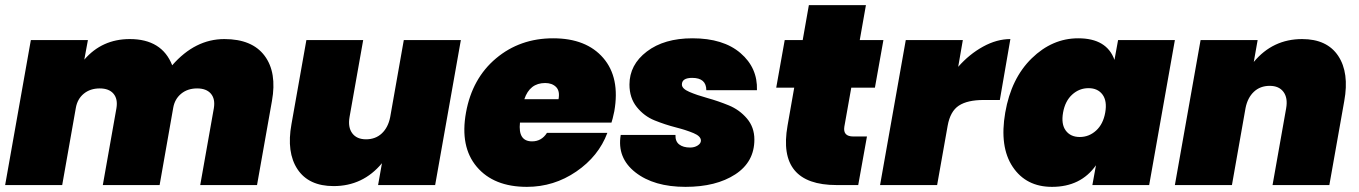

<svg xmlns="http://www.w3.org/2000/svg" viewBox="-20 -720 5288 747"><path d="M759 0 812 -299Q818 -335 800.5 -355.5Q783 -376 747 -376Q710 -376 685 -355.5Q660 -335 654 -301L601 0H380L433 -299Q439 -335 421.5 -355.5Q404 -376 368 -376Q331 -376 306 -355.5Q281 -335 275 -300L222 0H0L100 -564H322L308 -488Q377 -568 485 -568Q610 -568 650 -466Q739 -568 853 -568Q961 -568 1009.5 -503Q1058 -438 1038 -327L980 0Z M1773 -564 1673 0H1451L1466 -85Q1392 4 1278 4Q1181 4 1137.5 -61.5Q1094 -127 1114 -237L1172 -564H1393L1340 -265Q1333 -225 1350.5 -201.5Q1368 -178 1404 -178Q1441 -178 1465.5 -201Q1490 -224 1498 -264L1551 -564Z M2101 -397Q2041 -397 2020 -334H2153Q2159 -366 2143.5 -381.5Q2128 -397 2101 -397ZM2343 -203Q2309 -112 2222 -52.5Q2135 7 2030 7Q1901 7 1835 -71Q1769 -149 1793 -282Q1817 -415 1910 -493Q2003 -571 2132 -571Q2261 -571 2327 -494.5Q2393 -418 2370 -287Q2363 -254 2359 -243H2003Q1995 -170 2050 -170Q2087 -170 2108 -203Z M2915 -177Q2915 -90 2840.5 -41.5Q2766 7 2647 7Q2524 7 2452 -49.5Q2380 -106 2395 -195H2608Q2607 -170 2622.5 -158Q2638 -146 2665 -146Q2682 -146 2694.5 -154Q2707 -162 2707 -173Q2707 -190 2678.5 -202Q2650 -214 2609 -224.5Q2568 -235 2527 -251.5Q2486 -268 2457.5 -303.5Q2429 -339 2429 -391Q2429 -468 2496.5 -519.5Q2564 -571 2674 -571Q2794 -571 2861 -513.5Q2928 -456 2925 -369H2728Q2728 -417 2673 -417Q2633 -417 2633 -391Q2633 -375 2662 -362.5Q2691 -350 2732.5 -338.5Q2774 -327 2815.5 -310Q2857 -293 2886 -259Q2915 -225 2915 -177Z M3044 -231 3070 -379H3000L3033 -564H3103L3127 -700H3349L3325 -564H3417L3384 -379H3292L3265 -227Q3259 -189 3300 -189H3353L3319 0H3235Q3003 0 3044 -231Z M3667 -231 3626 0H3404L3504 -564H3726L3708 -460Q3751 -509 3804.5 -538.5Q3858 -568 3911 -568L3870 -331H3807Q3744 -331 3710.5 -309Q3677 -287 3667 -231Z M4175 -571Q4286 -571 4316 -487L4330 -564H4551L4451 0H4230L4244 -77Q4185 7 4073 7Q3972 7 3920 -71Q3868 -149 3891 -282Q3914 -415 3994 -493Q4074 -571 4175 -571ZM4244.5 -212Q4272 -237 4280 -282Q4288 -327 4269.5 -352Q4251 -377 4215 -377Q4179 -377 4151.5 -352Q4124 -327 4116 -282Q4108 -237 4126.5 -212Q4145 -187 4181 -187Q4217 -187 4244.5 -212Z M4931 0 4984 -299Q4991 -339 4973.5 -362.5Q4956 -386 4920 -386Q4883 -386 4858.5 -363Q4834 -340 4826 -300L4773 0H4551L4651 -564H4873L4858 -479Q4932 -568 5046 -568Q5143 -568 5186.5 -502.5Q5230 -437 5210 -327L5152 0Z"/></svg>

Font: Poppins Black
Style: Italic
Weight: 900
Italic angle: -10°
Designer: Ninad Kale (Devanagari), Jonny Pinhorn (Latin)
Foundry: Indian Type Foundry
Version: Version 3.200;PS 1.000;hotconv 16.6.54;makeotf.lib2.5.65590